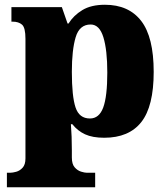

<svg xmlns="http://www.w3.org/2000/svg" viewBox="-20 -566 708 807"><path d="M9 221V160H24Q33 160 48 156Q63 152 75 139Q87 126 87 100V-403Q87 -450 72.5 -462.5Q58 -475 33 -475H28V-536H240L264 -467H268Q289 -501 326 -523.5Q363 -546 421 -546Q521 -546 573.5 -478Q626 -410 626 -264Q626 -119 574 -53Q522 13 418 13Q369 13 337.5 -1.5Q306 -16 284 -44H278Q280 -19 281 8.5Q282 36 282 66V96Q282 124 294 137.5Q306 151 321 155.5Q336 160 344 160H380V221ZM358 -68Q397 -68 414 -114.5Q431 -161 431 -261Q431 -356 414.5 -409.5Q398 -463 361 -463Q314 -463 298 -409.5Q282 -356 282 -264Q282 -161 297.5 -114.5Q313 -68 358 -68Z"/></svg>

Font: Noto Serif Tamil Black
Style: Regular
Weight: 900
Designer: Indian Type Foundry, Tom Grace, and the Monotype Design Team
Foundry: Monotype Imaging Inc.
Version: Version 2.004; ttfautohint (v1.8.4.7-5d5b)